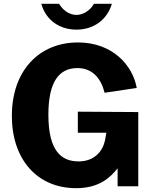

<svg xmlns="http://www.w3.org/2000/svg" viewBox="-20 -974 801 1004"><path d="M565 -954H471C454 -922 417 -896 380 -896C339 -896 307 -924 289 -954H196C221 -866 294 -819 380 -819C469 -819 540 -870 565 -954ZM378 10C499 10 557 -46 595 -94V0H703V-388L387 -390V-280H536L529 -239C516 -181 472 -130 391 -130C302 -130 233 -183 233 -374C233 -547 289 -618 385 -618C463 -618 508 -565 527 -489L695 -514C674 -633 568 -752 388 -752C183 -752 42 -603 42 -368C42 -141 174 10 378 10Z"/></svg>

Font: 18Franklin
Style: Bold
Weight: 700
Designer: Pablo Impallari, Rodrigo Fuenzalida (Modified by Dan O. Williams)
Version: Version 0.025;PS 000.025;hotconv 1.0.88;makeotf.lib2.5.64775